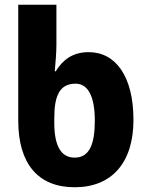

<svg xmlns="http://www.w3.org/2000/svg" viewBox="-20 -780 625 810"><path d="M295 10C451 10 543 -93 543 -274C543 -458 468 -560 354 -560C287 -560 245 -528 215 -479H211C214 -512 218 -557 218 -591V-760H57V-271C57 -89 141 10 295 10ZM295 -115C237 -115 209 -165 209 -262V-282C209 -377 232 -427 299 -427C351 -427 380 -374 380 -271C380 -173 358 -115 295 -115Z"/></svg>

Font: Noto Sans Georgian SemiCondensed ExtraBold
Style: Regular
Weight: 800
Width: 4
Designer: Monotype Design Team, Akaki Razmadze
Foundry: Google LLC
Version: Version 2.005